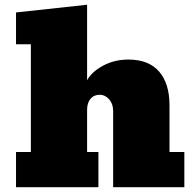

<svg xmlns="http://www.w3.org/2000/svg" viewBox="-20 -782 798 802"><path d="M391.1 0H46.9V-147H108.9V-597.2H46.9V-730L343.8 -762.2V-446.8Q362.8 -481.9 410.4 -507.6Q458 -533.2 516.1 -533.2Q601.1 -533.2 644.5 -483.2Q688 -433.1 688 -342.8V-147H750V0H452.6V-318.8Q452.6 -348.1 435.8 -367.2Q418.9 -386.2 397 -386.2Q372.1 -386.2 357.9 -369.1Q343.8 -352.1 343.8 -323.2V-147H391.1Z"/></svg>

Font: Moul
Style: Regular
Weight: 400
Designer: Danh Hong
Version: Version 8.002; ttfautohint (v1.8.3)